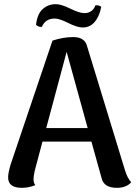

<svg xmlns="http://www.w3.org/2000/svg" viewBox="-20 -889 655 922"><path d="M181 -760Q165 -758 153 -770Q159 -822 185 -845.5Q211 -869 248 -869Q274 -869 317.5 -847.5Q361 -826 386 -826Q401 -826 412 -832Q423 -838 428 -844.5Q433 -851 439 -864Q458 -864 466 -856Q458 -811 435 -784Q412 -757 377 -757Q351 -757 308 -778.5Q265 -800 243 -800Q198 -800 181 -760ZM580 -72Q592 -33 610 -14Q587 13 541 13Q479 13 468 -33L419 -209H184L147 -70Q141 -42 141 -29Q141 -9 150 0Q118 13 85 13Q19 13 19 -37Q19 -58 31 -99L232 -694Q285 -711 331 -711Q385 -711 397 -671ZM202 -274H401L300 -640Z"/></svg>

Font: Arima Koshi Semi Bold
Style: Regular
Weight: 600
Designer: Joana Correia and Natanael Gama
Foundry: NDISCOVER
Version: Version 1.019;PS 001.019;hotconv 1.0.88;makeotf.lib2.5.64775